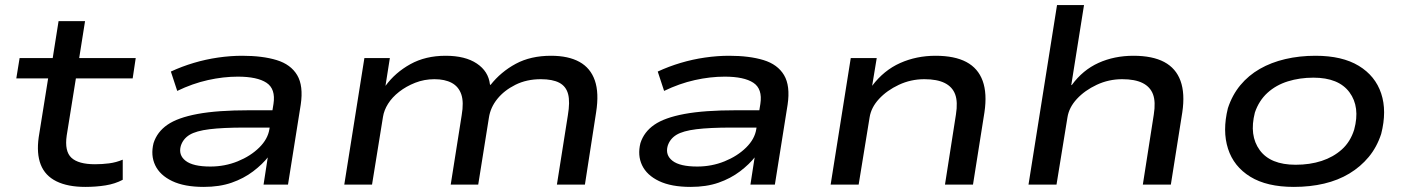

<svg xmlns="http://www.w3.org/2000/svg" viewBox="-20 -725 5521 754"><path d="M315 9Q246 9 201.5 -13Q157 -35 140 -78.5Q123 -122 132 -186L169 -417H44L57 -497H187L210 -642H314L291 -497H513L501 -417H278L242 -193Q233 -131 260.5 -105.5Q288 -80 353 -80Q381 -80 408.5 -83.5Q436 -87 462 -98V-19Q432 -3 394.5 3Q357 9 315 9Z M780 9Q704 9 656 -14Q608 -37 589.5 -76Q571 -115 583 -163Q597 -207 637.5 -235Q678 -263 756 -277.5Q834 -292 959 -292H1071L1061 -224H941Q855 -224 802.5 -217.5Q750 -211 724.5 -195.5Q699 -180 690 -152Q680 -116 709 -93.5Q738 -71 806 -71Q863 -71 913.5 -91.5Q964 -112 998 -145.5Q1032 -179 1038 -218L1054 -317Q1063 -376 1026.5 -400Q990 -424 914 -424Q857 -424 796.5 -410.5Q736 -397 676 -368L651 -444Q694 -464 741 -478Q788 -492 836.5 -499Q885 -506 931 -506Q1011 -506 1066.5 -489Q1122 -472 1147 -430Q1172 -388 1161 -314L1111 0H1015L1032 -110L1035 -111Q1011 -80 974 -52Q937 -24 889.5 -7.5Q842 9 780 9Z M1332 0 1411 -497H1511L1494 -389V-388Q1532 -440 1591.5 -473Q1651 -506 1730 -506Q1807 -506 1852.5 -475.5Q1898 -445 1904 -394L1906 -391Q1947 -443 2005.5 -474.5Q2064 -506 2144 -506Q2212 -506 2255.5 -482Q2299 -458 2316 -409Q2333 -360 2321 -284L2277 0H2167L2210 -272Q2219 -325 2211 -355.5Q2203 -386 2176.5 -400Q2150 -414 2104 -414Q2048 -414 2004 -392Q1960 -370 1933 -336.5Q1906 -303 1900 -263L1858 0H1750L1793 -272Q1802 -324 1791.5 -354.5Q1781 -385 1754 -399.5Q1727 -414 1686 -414Q1646 -414 1610.5 -400Q1575 -386 1547.5 -364.5Q1520 -343 1504 -317.5Q1488 -292 1484 -266L1441 0Z M2692 9Q2616 9 2568 -14Q2520 -37 2501.5 -76Q2483 -115 2495 -163Q2509 -207 2549.5 -235Q2590 -263 2668 -277.5Q2746 -292 2871 -292H2983L2973 -224H2853Q2767 -224 2714.5 -217.5Q2662 -211 2636.5 -195.5Q2611 -180 2602 -152Q2592 -116 2621 -93.5Q2650 -71 2718 -71Q2775 -71 2825.5 -91.5Q2876 -112 2910 -145.5Q2944 -179 2950 -218L2966 -317Q2975 -376 2938.5 -400Q2902 -424 2826 -424Q2769 -424 2708.5 -410.5Q2648 -397 2588 -368L2563 -444Q2606 -464 2653 -478Q2700 -492 2748.5 -499Q2797 -506 2843 -506Q2923 -506 2978.5 -489Q3034 -472 3059 -430Q3084 -388 3073 -314L3023 0H2927L2944 -110L2947 -111Q2923 -80 2886 -52Q2849 -24 2801.5 -7.5Q2754 9 2692 9Z M3242 0 3321 -497H3423L3405 -388Q3451 -449 3515 -477.5Q3579 -506 3654 -506Q3729 -506 3775 -481.5Q3821 -457 3839 -407.5Q3857 -358 3846 -284L3801 0H3691L3734 -275Q3742 -325 3731 -354.5Q3720 -384 3690 -399Q3660 -414 3610 -414Q3557 -414 3510 -392Q3463 -370 3432 -336.5Q3401 -303 3395 -264L3352 0Z M4019 0 4131 -705H4237L4187 -391H4189Q4232 -450 4294 -478Q4356 -506 4431 -506Q4506 -506 4552 -481.5Q4598 -457 4616 -407.5Q4634 -358 4623 -284L4578 0H4468L4511 -275Q4519 -325 4508 -354.5Q4497 -384 4467 -399Q4437 -414 4387 -414Q4334 -414 4287 -392Q4240 -370 4209 -336.5Q4178 -303 4172 -264L4129 0Z M5061 9Q4955 9 4890 -31Q4825 -71 4802.5 -141Q4780 -211 4802 -300Q4819 -352 4851 -390.5Q4883 -429 4927.5 -454.5Q4972 -480 5027.5 -493Q5083 -506 5146 -506Q5251 -506 5316 -466.5Q5381 -427 5404 -358Q5427 -289 5404 -199Q5387 -147 5355 -108.5Q5323 -70 5279 -43.5Q5235 -17 5180 -4Q5125 9 5061 9ZM5068 -78Q5124 -78 5170 -93Q5216 -108 5249.5 -138Q5283 -168 5298 -216Q5322 -305 5279.5 -362.5Q5237 -420 5138 -420Q5084 -420 5037.5 -405.5Q4991 -391 4957.5 -360.5Q4924 -330 4908 -283Q4885 -193 4927 -135.5Q4969 -78 5068 -78Z"/></svg>

Font: Nunito Sans 7pt Expanded Medium
Style: Italic
Weight: 500
Width: 7
Italic angle: -9°
Designer: Vernon Adams
Foundry: Vernon Adams
Version: Version 3.101;gftools[0.9.27]